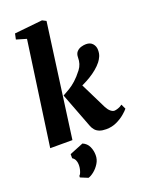

<svg xmlns="http://www.w3.org/2000/svg" viewBox="-194 -910 978 1275"><g transform="rotate(-20 295.0 -272.0)"><path d="M30.5 0 134 -735 63 -756 71.5 -796 269.5 -816.5 296.5 -802.5 187.5 0ZM424 9Q396 9 377 1.8Q358 -5.5 346.5 -18.8Q335 -32 328.5 -49L233.5 -298Q258.5 -311.5 281.8 -325.5Q305 -339.5 330 -361.8Q355 -384 384 -421.5Q397.5 -439.5 403.8 -459.5Q410 -479.5 410 -502.5Q410 -528.5 423 -542.8Q436 -557 454.5 -562.5Q473 -568 489 -568Q520 -568 536 -549.2Q552 -530.5 552 -505.5Q552.5 -479 543.8 -459.8Q535 -440.5 524.5 -427Q507.5 -405.5 484.5 -386.5Q461.5 -367.5 435.8 -351.8Q410 -336 384.2 -323.8Q358.5 -311.5 335 -302.5L354.5 -357L465 -133Q477 -110.5 491 -99.2Q505 -88 517 -88Q526 -88 542.8 -93.5Q559.5 -99 573.5 -110L589.5 -76Q580.5 -64 556.8 -43.8Q533 -23.5 499 -7.2Q465 9 424 9ZM202.5 272 149 250 149.5 238.5Q158 233.5 165.2 209.5Q172.5 185.5 171 162.5Q170.5 148 164.5 134.8Q158.5 121.5 144.5 112.5V83.5L242 44Q272.5 57 285.5 85.5Q298.5 114 298.5 145.5Q299 177 282.2 204Q265.5 231 243 249Q220.5 267 202.5 272Z"/></g></svg>

Font: Merriweather Light 18pt Black
Style: Italic
Weight: 900
Italic angle: -7.8°
Version: Version 2.101